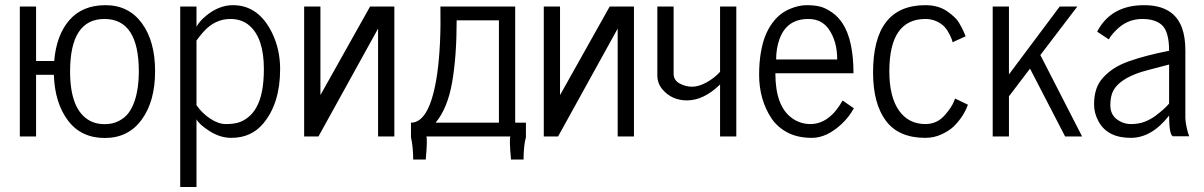

<svg xmlns="http://www.w3.org/2000/svg" viewBox="-20 -541 4774 761"><path d="M257.8 -257.8Q257.8 -103 337.9 -61.5Q362.8 -48.8 394.5 -48.8Q426.3 -48.8 450.9 -61.5Q475.6 -74.2 490.2 -94.2Q504.9 -114.3 514.2 -142.6Q530.3 -191.9 530.3 -257.3Q530.3 -465.8 394 -465.8Q257.8 -465.8 257.8 -257.8ZM193.4 -244.6H123V0H58.6V-515.1H123V-299.3H194.8Q203.6 -402.3 255.1 -461.4Q306.6 -520.5 398.2 -520.5Q489.7 -520.5 542.2 -449.2Q594.7 -377.9 594.7 -258.8Q594.7 -139.6 541.7 -66.9Q488.8 5.9 395.3 5.9Q301.8 5.9 249.5 -63.2Q197.3 -132.3 193.4 -244.6Z M694.3 200.2V-515.1H758.8V-435.1Q770.5 -457 797.4 -479Q848.1 -520.5 903.3 -520.5Q1005.9 -520.5 1059.6 -408.2Q1090.3 -343.8 1090.3 -267.1Q1090.3 -132.3 1024.4 -52.7Q976.6 5.4 897 5.4Q852.1 5.4 810.1 -21.7Q768.1 -48.8 758.8 -68.4V200.2ZM758.8 -124Q781.2 -91.8 813.5 -70.6Q845.7 -49.3 874.8 -49.3Q903.8 -49.3 923.6 -54.9Q943.4 -60.5 962.6 -75.4Q981.9 -90.3 995.6 -114.3Q1025.9 -167 1025.9 -267.1Q1025.9 -389.2 969.2 -439Q939 -465.8 893.1 -465.8Q831.5 -465.8 785.6 -414.1Q773.9 -400.9 758.8 -380.4Z M1185.5 0V-515.1H1250V-164.1L1446.8 -515.1H1543V0H1478.5V-427.7L1242.2 0Z M1608.9 2.9V-54.7Q1684.6 -54.7 1712.9 -249Q1728.5 -360.4 1725.6 -515.1H2022V-54.7H2064.5V2.9Q2055.2 36.1 2055.2 91.3H2005.4Q1998 10.3 2002.9 0H1669.9Q1674.8 10.3 1667.5 91.3H1617.7Q1617.7 42 1608.9 2.9ZM1706.5 -54.7H1957.5V-460.4H1790Q1790 -317.9 1772 -214.6Q1753.9 -111.3 1706.5 -54.7Z M2135.3 0V-515.1H2199.7V-164.1L2396.5 -515.1H2492.7V0H2428.2V-427.7L2191.9 0Z M2834 0V-206.1Q2769 -143.1 2703.1 -143.1Q2642.1 -143.1 2605 -187.5Q2585.4 -210.9 2585.4 -242.7V-515.1H2649.9V-248.5Q2649.9 -223.6 2673.3 -210.4Q2696.8 -197.3 2723.1 -197.3Q2749.5 -197.3 2780.8 -214.6Q2812 -231.9 2834 -256.3V-515.1H2898.4V0Z M3111.3 -505.9Q3146 -520.5 3177.2 -520.5Q3208.5 -520.5 3230.5 -514.9Q3252.4 -509.3 3277.6 -491.9Q3302.7 -474.6 3320.8 -446.3Q3362.8 -379.9 3362.8 -250.5H3053.2Q3053.2 -120.1 3119.1 -72.8Q3151.9 -49.3 3191.9 -49.3Q3267.1 -49.3 3319.8 -142.6L3364.3 -111.8Q3345.2 -76.7 3314.5 -48.3Q3255.9 5.4 3198.7 5.4Q3141.6 5.4 3101.6 -15.6Q3061.5 -36.6 3037.6 -72.3Q3013.7 -107.9 3001.2 -151.9Q2988.8 -195.8 2988.8 -244.1Q2988.8 -292.5 2995.6 -332.3Q3002.4 -372.1 3013.7 -399.9Q3024.9 -427.7 3041 -449.5Q3057.1 -471.2 3074.2 -484.4Q3091.3 -497.6 3111.3 -505.9ZM3056.2 -305.2H3298.3Q3298.3 -377.9 3264.6 -425.8Q3236.3 -465.8 3184.1 -465.8Q3098.6 -465.8 3069.8 -386.7Q3056.2 -349.6 3056.2 -305.2Z M3440.4 -253.9Q3440.4 -520.5 3647.9 -520.5Q3699.2 -520.5 3734.4 -496.1Q3769 -471.7 3780.3 -452.1Q3799.8 -418.9 3807.1 -397L3755.4 -373.5Q3754.4 -383.3 3744.9 -402.3Q3735.4 -421.4 3724.6 -433.6Q3713.9 -445.8 3693.6 -455.8Q3673.3 -465.8 3647.9 -465.8Q3504.9 -465.8 3504.9 -258.3Q3504.9 -157.7 3542.7 -103.5Q3580.6 -49.3 3647.9 -49.3Q3694.3 -49.3 3725.1 -85Q3752 -115.7 3761.2 -139.6L3765.6 -150.4L3816.4 -126Q3799.3 -78.6 3760.3 -40Q3742.7 -22.9 3712.4 -8.8Q3682.1 5.4 3647.9 5.4Q3541.5 5.4 3491 -62.7Q3440.4 -130.9 3440.4 -253.9Z M3914.6 0V-515.1H3979V-246.1L4180.2 -515.1H4250L4103.5 -322.8L4269 0H4201.7L4062.5 -269L3979 -159.2V0Z M4455.1 -298.3Q4520 -321.3 4613.8 -339.8Q4613.8 -417 4584 -442.9Q4557.6 -465.8 4507.3 -465.8Q4445.8 -465.8 4401.4 -418.9Q4382.3 -399.9 4375 -384.8L4328.6 -415.5Q4383.3 -520.5 4514.6 -520.5Q4632.3 -520.5 4665 -430.2Q4678.2 -393.6 4678.2 -341.3V-73.2Q4678.2 -59.1 4683.6 -34.7Q4689 -10.3 4693.4 -1H4628.4Q4613.8 -8.3 4613.8 -83Q4544.9 5.4 4461.9 5.4Q4370.1 5.4 4334.5 -59.1Q4316.4 -91.8 4316.4 -126.7Q4316.4 -161.6 4325.2 -187.7Q4334 -213.9 4352.8 -234.1Q4371.6 -254.4 4395.5 -270Q4419.4 -285.6 4455.1 -298.3ZM4393.1 -182.6Q4380.9 -160.2 4380.9 -124Q4380.9 -87.9 4406.2 -68.6Q4431.6 -49.3 4462.6 -49.3Q4493.7 -49.3 4517.3 -58.6Q4541 -67.9 4560.5 -82.5Q4596.2 -109.4 4613.8 -130.4V-285.2Q4521 -261.2 4503.9 -255.9Q4418 -228 4393.1 -182.6Z"/></svg>

Font: News Cycle
Style: Regular
Weight: 500
Version: Version 0.5.2